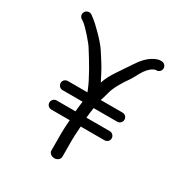

<svg xmlns="http://www.w3.org/2000/svg" viewBox="-175 -816 943 1001"><g transform="rotate(30 296.0 -315.5)"><path d="M295.2 59.5C313.2 59.5 328.2 47 328.2 32V2C328.2 -56.4 325.8 -69.9 332.1 -152.5H475.5C489.9 -152.5 503 -163.7 503 -179.5C503 -194.4 491.1 -207.5 475.5 -207.5H334.9C336.5 -229.6 339.3 -247.3 342.5 -269.5H484.5C500.1 -269.5 512 -282.6 512 -297.5C512 -313.3 498.9 -324.5 484.5 -324.5H353.4C358 -339.2 363 -351.9 368.7 -375.5C376.6 -407.2 398.5 -448.8 434.7 -499.1C441.8 -510.9 449.6 -524.8 457.5 -540.1C474.2 -570.8 492.3 -589.9 510.1 -598.8C515.5 -601.5 519 -602.9 521 -603.5H527.5C542.5 -603.5 555 -616 555 -631C555 -646 542.5 -658.5 527.5 -658.5H520.5C509.9 -658.5 498.7 -654.6 485.9 -648.2C455.4 -632.9 429.3 -605.5 405 -567.4C395.1 -551.9 377.9 -526.3 353.6 -490.7C331.4 -458.3 316.7 -430.5 308.3 -403.1C301.7 -416 293.7 -431.2 285.6 -447.3C266.8 -484.9 244.2 -516.3 223.3 -549.8C202 -584 131.8 -654.7 101.9 -676L88.5 -686.3L88 -686.6C72.4 -696.2 55.5 -689 48.4 -677.1C42 -666.4 43.1 -650.6 55.9 -641L56.3 -640.7L70.3 -631.7C93 -614.4 152 -548.8 166.2 -522.6C196.9 -474.4 245.8 -394.7 268.3 -337.1C270.2 -332.3 271.5 -329.1 273.4 -324.5H155.4C141 -324.5 127.9 -313.3 127.9 -297.5C127.9 -282.6 139.8 -269.5 155.4 -269.5H276C272.6 -244.2 270.3 -224.5 268.9 -207.5H155.4C139.8 -207.5 127.9 -194.4 127.9 -179.5C127.9 -163.7 141 -152.5 155.4 -152.5H265.9C260.1 -78.8 262.2 -53 262.2 2V32C262.2 47 277.2 59.5 295.2 59.5Z"/></g></svg>

Font: MewTooHand
Style: BdWide
Weight: 400
Designer: Mew Too, Robert Jablonski
Version: Version 0.77